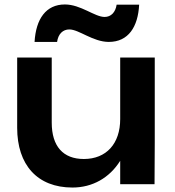

<svg xmlns="http://www.w3.org/2000/svg" viewBox="-20 -826 787 861"><path d="M673 0 674 -188V-568H519V-292C519 -182 457 -113 356 -113C263 -113 212 -170 212 -276V-568H57V-253C57 -87 147 15 305 15C394 15 471 -28 519 -105V0ZM236 -638C241 -674 262 -694 291 -694C334 -694 397 -638 468 -638C556 -638 599 -706 604 -805H503C498 -771 478 -750 449 -750C405 -750 342 -806 271 -806C186 -806 141 -741 135 -638Z"/></svg>

Font: Bounded Med
Style: Regular
Weight: 500
Designer: Vlad Churkin
Version: Version 3.0